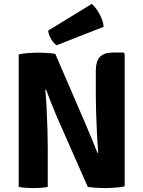

<svg xmlns="http://www.w3.org/2000/svg" viewBox="-20 -959 736 985"><path d="M272.5 -358Q256 -396.5 241.5 -433.5Q227 -470.5 216.5 -499L212.5 -497.5Q216.5 -455 219.2 -401.2Q222 -347.5 223.5 -294Q225 -240.5 225 -199V0Q205.5 3.5 186.5 4.8Q167.5 6 152.5 6Q138 6 116.2 4.8Q94.5 3.5 76 0V-680Q94.5 -684.5 125 -686.8Q155.5 -689 170.5 -689Q186 -689 211.5 -687.8Q237 -686.5 263.5 -683L417.5 -326Q436.5 -282 452.8 -242Q469 -202 480 -174.5L484 -176Q480 -222.5 477.2 -278Q474.5 -333.5 473 -385Q471.5 -436.5 471.5 -471V-593Q471.5 -646.5 493.2 -668Q515 -689.5 561 -689.5H613L619.5 -683V-3Q600.5 1.5 569.8 3.8Q539 6 523 6Q507.5 6 482 4.8Q456.5 3.5 430.5 0ZM451 -939Q463 -929 476.5 -910Q490 -891 500 -867.5Q510 -844 511.5 -821.5L271 -727Q254.5 -736 242 -759Q229.5 -782 227 -802Z"/></svg>

Font: Signika SC
Style: Bold
Weight: 700
Designer: Anna Giedryś
Foundry: Anna Giedryś
Version: Version 2.000; ttfautohint (v1.8.3) -l 8 -r 50 -G 200 -x 9 -